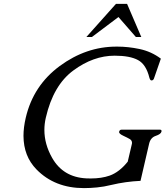

<svg xmlns="http://www.w3.org/2000/svg" viewBox="-20 -944 846 982"><path d="M421.9 -754.9 573.2 -924.3H629.9L702.6 -754.9H674.8L585.9 -856.9L450.2 -754.9ZM409.7 18.1Q259.8 18.1 166.5 -77.6Q100.6 -145 100.1 -249Q100.1 -292.5 111.8 -342.3Q150.4 -506.8 285.6 -606.4Q420.4 -705.6 575.2 -705.6H577.1Q579.1 -705.6 581.1 -705.6Q634.8 -705.6 693.4 -693.4Q753.9 -680.7 802.7 -644L767.1 -541.5Q763.2 -532.7 755.4 -532.7H753.9Q748 -533.2 744.1 -546.4Q727.5 -614.3 686 -636.7Q644.5 -659.2 566.4 -659.2Q457.5 -659.2 355 -583.5Q252.4 -507.8 214.4 -342.3Q207 -310.5 207 -279.3Q207 -206.5 246.6 -136.7Q302.7 -37.6 421.4 -31.7Q433.1 -31.2 443.8 -31.2Q499.5 -31.2 541 -45.9Q590.3 -63.5 633.3 -117.2L654.8 -209Q657.2 -224.1 644.5 -232.4Q632.8 -239.3 609.9 -250Q586.9 -260.7 589.4 -270.5Q591.8 -280.8 602.1 -280.8H797.9Q806.2 -280.8 806.2 -273.9Q806.2 -272.5 805.7 -270.5Q802.7 -257.8 776.4 -249Q750 -240.2 742.7 -209L698.7 -19Q622.6 -15.6 548.8 2Q511.7 11.2 476.6 14.6Q441.4 18.1 409.7 18.1Z"/></svg>

Font: Caudex
Style: Italic
Weight: 400
Italic angle: -13°
Version: Version 1.04